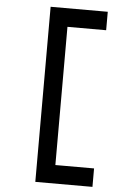

<svg xmlns="http://www.w3.org/2000/svg" viewBox="-62 -899 674 1038"><g transform="rotate(5 275.0 -380.0)"><path d="M169.9 -855H480V-754.9H270V-4.9H480V95.2H169.9Z"/></g></svg>

Font: BIZ UDPGothic
Style: Bold
Weight: 700
Designer: TypeBank Co., Ltd.
Foundry: Morisawa Inc.
Version: Version 1.051